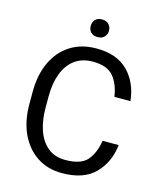

<svg xmlns="http://www.w3.org/2000/svg" viewBox="-129 -980 910 1084"><g transform="rotate(15 325.5 -438.5)"><path d="M511.7 -226.1H605.5Q594.7 -125 529.3 -57.6Q463.9 9.8 335.9 9.8Q252.4 9.8 190.2 -31.2Q127.9 -72.3 93.3 -146.2Q58.6 -220.2 58.6 -319.8V-390.6Q58.6 -490.2 93.3 -564.5Q127.9 -638.7 192.1 -679.7Q256.3 -720.7 344.2 -720.7Q464.8 -720.7 529.8 -654.3Q594.7 -587.9 605.5 -482.9H511.7Q501 -557.1 463.9 -600.3Q426.8 -643.6 344.2 -643.6Q281.2 -643.6 238.5 -612.1Q195.8 -580.6 174.1 -523.7Q152.3 -466.8 152.3 -391.6V-319.8Q152.3 -250 171.9 -192.6Q191.4 -135.3 231.9 -101.1Q272.5 -66.9 335.9 -66.9Q425.8 -66.9 462.6 -108.9Q499.5 -150.9 511.7 -226.1ZM278.8 -835.4Q278.8 -856.9 292.2 -872.1Q305.7 -887.2 332 -887.2Q357.9 -887.2 371.8 -872.1Q385.7 -856.9 385.7 -835.4Q385.7 -814 371.8 -799.1Q357.9 -784.2 332 -784.2Q305.7 -784.2 292.2 -799.1Q278.8 -814 278.8 -835.4Z"/></g></svg>

Font: RobotoDEMO
Style: Regular
Weight: 400
Designer: Christian Robertson
Foundry: Google
Version: Version 2.136